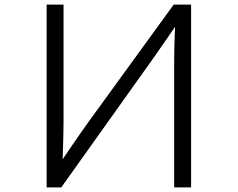

<svg xmlns="http://www.w3.org/2000/svg" viewBox="-20 -790 1040 840"><path d="M816 30V-770H740L366 -255C320 -191 254 -93 254 -93C254 -93 258 -195 258 -264V-770H184V30H248L654 -540C688 -588 746 -673 746 -673C746 -673 742 -590 742 -522V30Z"/></svg>

Font: LINE Seed JP App_OTF Regular
Style: Regular
Weight: 400
Designer: LY Corporation & Fontrix & Fontworks
Version: Version 1.002